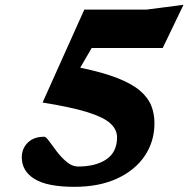

<svg xmlns="http://www.w3.org/2000/svg" viewBox="-20 -746 771 780"><path d="M607.5 -245.5Q607.5 -171.5 568.2 -113Q529 -54.5 456 -20.8Q383 13 282 13Q172 13 120.2 -19Q68.5 -51 68.5 -107Q68.5 -142 92.5 -166.2Q116.5 -190.5 160.5 -190.5Q166.5 -190.5 179.8 -172.2Q193 -154 211.2 -130Q229.5 -106 251.5 -87.8Q273.5 -69.5 297 -69.5Q369 -69.5 412.2 -98.8Q455.5 -128 455.5 -188Q455.5 -220 428 -245Q400.5 -270 334.5 -290.5Q268.5 -311 153 -329.5L322.5 -707H575L725.5 -726.5L641 -551H352.5L306 -471Q398 -452 457 -428.8Q516 -405.5 548.8 -377.5Q581.5 -349.5 594.5 -316.8Q607.5 -284 607.5 -245.5Z"/></svg>

Font: Newsreader Caption
Style: Bold Italic
Weight: 700
Italic angle: -17°
Designer: Hugues Gentile
Foundry: Production Type
Version: Version 1.001